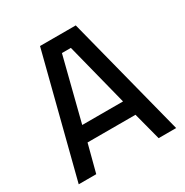

<svg xmlns="http://www.w3.org/2000/svg" viewBox="-159 -818 916 949"><g transform="rotate(-30 299.0 -343.5)"><path d="M21.1 0 197.2 -687.5H401.1L577.2 0H477.2L436 -157.3H162.3L121.1 0ZM182.7 -245.2H415.6L324.6 -603.3H273.6Z"/></g></svg>

Font: Titillium Web SemiBold
Style: Regular
Weight: 600
Designer: Mohamed Gaber, Accademia di Belle Arti di Urbino
Foundry: Kief Type Foundry, Accademia di Belle Arti di Urbino
Version: Version 3.000; ttfautohint (v1.8.4)